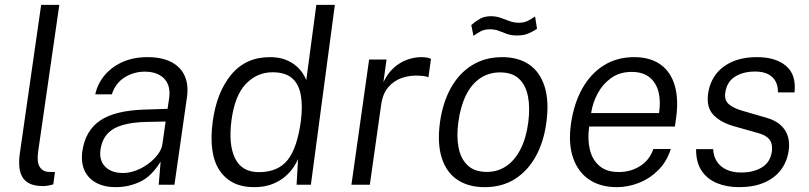

<svg xmlns="http://www.w3.org/2000/svg" viewBox="-20 -763 3342 793"><path d="M158 5.5Q122.5 5.5 101.5 -5.2Q80.5 -16 70.8 -35Q61 -54 59.5 -78.5Q58 -103 62 -130L150 -743H225L137.5 -136.5Q131.5 -94 143.8 -74.2Q156 -54.5 180.5 -53L207 -52.5L200 -1.5Q188.5 2 177 3.8Q165.5 5.5 158 5.5Z M458.5 10Q411 10 377.8 -7.8Q344.5 -25.5 329.2 -58.5Q314 -91.5 320 -138Q332.5 -224 394 -265.5Q455.5 -307 579.5 -310.5L672 -313.5L678.5 -356.5Q686 -409.5 657.8 -438.5Q629.5 -467.5 576.5 -467Q533 -467 495 -443.5Q457 -420 442 -373.5H373.5Q382.5 -416 411.2 -451Q440 -486 485.2 -506.5Q530.5 -527 589 -527Q649 -527 688 -506.5Q727 -486 743.2 -448.8Q759.5 -411.5 752 -360L700.5 0H635.5L643.5 -95.5Q605.5 -34 558 -12Q510.5 10 458.5 10ZM488 -48.5Q513.5 -48.5 540.8 -58.5Q568 -68.5 591.8 -86Q615.5 -103.5 631.8 -125Q648 -146.5 651 -169L664 -261L588 -259.5Q527 -258.5 486.2 -246.5Q445.5 -234.5 423.2 -209.8Q401 -185 395 -145Q389 -99.5 415 -74Q441 -48.5 488 -48.5Z M1028.5 10Q934 10 887.5 -58.2Q841 -126.5 858.5 -260.5Q874.5 -381 934.5 -454Q994.5 -527 1094.5 -527Q1131.5 -527 1158.2 -516.8Q1185 -506.5 1202.8 -491Q1220.5 -475.5 1230.8 -459.5Q1241 -443.5 1245 -432L1286.5 -743H1363L1264 0H1205L1211 -106Q1205.5 -92.5 1192.8 -73Q1180 -53.5 1158.5 -34.5Q1137 -15.5 1105 -2.8Q1073 10 1028.5 10ZM1049 -52Q1128 -52 1168 -102.2Q1208 -152.5 1223 -265.5Q1230.5 -328 1222 -372.5Q1213.5 -417 1185.5 -440.8Q1157.5 -464.5 1105.5 -464.5Q1041.5 -464.5 995.5 -416.5Q949.5 -368.5 936 -265.5Q923 -165.5 951 -108.8Q979 -52 1049 -52Z M1431.5 0 1504.5 -517H1576.5L1563.5 -423.5Q1581 -460 1606.2 -482.8Q1631.5 -505.5 1661.2 -516.2Q1691 -527 1720 -527Q1732 -527 1743 -525.2Q1754 -523.5 1760 -519.5L1749.5 -443.5Q1742 -447.5 1729.8 -449Q1717.5 -450.5 1709.5 -450.5Q1675 -452.5 1641.8 -441.8Q1608.5 -431 1584.8 -404.2Q1561 -377.5 1554.5 -332L1507.5 0Z M1981.5 10Q1915 10 1869.5 -20.2Q1824 -50.5 1804.8 -110Q1785.5 -169.5 1797 -256.5Q1808 -337.5 1841.5 -398.5Q1875 -459.5 1929 -493.2Q1983 -527 2054.5 -527Q2121 -527 2165.8 -496.2Q2210.5 -465.5 2229.5 -405.2Q2248.5 -345 2236.5 -256.5Q2226 -177.5 2193 -117.5Q2160 -57.5 2107 -23.8Q2054 10 1981.5 10ZM1991 -53Q2036 -53 2071.2 -77Q2106.5 -101 2130 -147Q2153.5 -193 2162 -258.5Q2169.5 -317.5 2160.8 -364Q2152 -410.5 2124 -437.2Q2096 -464 2045.5 -464Q1999.5 -464 1963.8 -440.2Q1928 -416.5 1905 -370.5Q1882 -324.5 1873 -258.5Q1865 -199.5 1874 -153.2Q1883 -107 1911.5 -80Q1940 -53 1991 -53ZM1935.5 -615 1926.5 -659.5Q1944.5 -675.5 1963 -685.8Q1981.5 -696 2007.5 -696Q2029.5 -696 2048 -689.2Q2066.5 -682.5 2084.8 -675.8Q2103 -669 2123.5 -669Q2144 -669 2159.5 -676.8Q2175 -684.5 2190 -695L2198 -644Q2185 -635 2164.8 -625.8Q2144.5 -616.5 2115.5 -616.5Q2091 -616.5 2073.8 -622.8Q2056.5 -629 2040.5 -635.5Q2024.5 -642 2004 -642Q1980.5 -642 1965.5 -633.8Q1950.5 -625.5 1935.5 -615Z M2527.5 10Q2460 10 2413.5 -21.2Q2367 -52.5 2346.8 -111.5Q2326.5 -170.5 2338.5 -253.5Q2350.5 -336 2385.2 -397.8Q2420 -459.5 2474.2 -493.2Q2528.5 -527 2598.5 -527Q2666 -527 2708.5 -496.2Q2751 -465.5 2767.2 -408.5Q2783.5 -351.5 2772 -272.5L2767.5 -240.5H2413.5Q2406 -188.5 2416 -146Q2426 -103.5 2455.5 -78Q2485 -52.5 2535.5 -52.5Q2585 -52.5 2624 -77.2Q2663 -102 2678.5 -147.5H2750.5Q2734 -95.5 2699 -60.5Q2664 -25.5 2619 -7.8Q2574 10 2527.5 10ZM2421.5 -296H2702Q2709.5 -344 2700 -382.5Q2690.5 -421 2663 -443.5Q2635.5 -466 2589 -466Q2539.5 -466 2504.2 -440.8Q2469 -415.5 2448.2 -376.5Q2427.5 -337.5 2421.5 -296Z M3032.5 10Q2981.5 10 2941 -6.8Q2900.5 -23.5 2877.5 -58.2Q2854.5 -93 2855 -147H2925.5Q2927 -116 2941.8 -94.5Q2956.5 -73 2981.8 -61.8Q3007 -50.5 3041 -50.5Q3092.5 -50.5 3127 -71.8Q3161.5 -93 3168 -137Q3172 -167.5 3158.5 -186Q3145 -204.5 3112.5 -213L3012 -241.5Q2956.5 -257 2926.8 -288.2Q2897 -319.5 2904.5 -375.5Q2910.5 -420 2935.2 -454Q2960 -488 3003.2 -507.5Q3046.5 -527 3107 -527Q3184 -527 3226.8 -490.5Q3269.5 -454 3261.5 -381.5H3193Q3194 -421 3170 -444.2Q3146 -467.5 3098.5 -467.5Q3049 -467.5 3015.2 -446Q2981.5 -424.5 2975.5 -379.5Q2971 -349.5 2990 -332.8Q3009 -316 3048 -305L3146 -276.5Q3177 -267.5 3196.2 -252.8Q3215.5 -238 3225.5 -219.8Q3235.5 -201.5 3238 -181Q3240.5 -160.5 3237.5 -141.5Q3231 -95 3205 -61Q3179 -27 3135.5 -8.5Q3092 10 3032.5 10Z"/></svg>

Font: Public Sans Thin Light
Style: Italic
Weight: 300
Italic angle: -8°
Version: Version 2.001